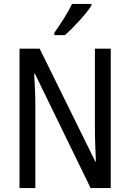

<svg xmlns="http://www.w3.org/2000/svg" viewBox="-20 -963 666 983"><path d="M448 -934V-943H349C327 -898 293 -844 258 -795V-783H312C354 -819 423 -894 448 -934ZM547 0V-714H466V-294C466 -247 469 -187 471 -136H468L183 -714H80V0H161V-426C161 -477 158 -533 155 -585H159L444 0Z"/></svg>

Font: Noto Sans Telugu Condensed
Style: Regular
Weight: 400
Width: 3
Designer: Jelle Bosma - Monotype Design Team
Foundry: Monotype Imaging Inc.
Version: Version 2.005